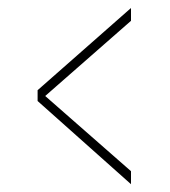

<svg xmlns="http://www.w3.org/2000/svg" viewBox="-20 -508 424 480"><path d="M307.5 -47.5 74 -255.5V-282.5L307.5 -488V-456L93 -268L307.5 -80Z"/></svg>

Font: Imbue 50pt ExtraBold
Style: Regular
Weight: 800
Designer: Tyler Finck
Foundry: Etcetera Type Company
Version: Version 1.102; ttfautohint (v1.8.3)